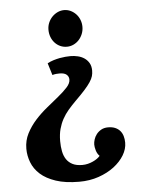

<svg xmlns="http://www.w3.org/2000/svg" viewBox="-53 -558 598 816"><g transform="rotate(-5 246.5 -150.0)"><path d="M177.8 -438.5Q177.8 -454.6 183.9 -468.8Q190 -482.9 200.2 -493.4Q210.5 -503.9 223.6 -510Q236.8 -516.1 251 -516.1Q265.6 -516.1 278.6 -510Q291.5 -503.9 301.5 -493.4Q311.5 -482.9 317.1 -468.8Q322.8 -454.6 322.8 -438.5Q322.8 -422.4 316.9 -408Q311 -393.6 301 -382.8Q291 -372.1 277.8 -366Q264.7 -359.9 250 -359.9Q234.4 -359.9 221.2 -366Q208 -372.1 198.3 -382.8Q188.5 -393.6 183.1 -408Q177.8 -422.4 177.8 -438.5ZM186.1 37.1Q186.1 60.5 190 80.5Q193.9 100.5 203.6 115.2Q213.4 129.8 229.8 138.1Q246.1 146.4 271.5 146.4Q283.7 146.4 295.4 143.5Q307.1 140.6 317.1 135.9Q327.2 131.3 335 125.7Q342.8 120.1 347.7 114.2Q337.4 104 333.3 89.3Q329.1 74.7 329.1 64.4Q329.1 54.7 332.8 42.9Q336.4 31.2 344.2 21Q352.1 10.7 364.5 3.6Q377 -3.4 394 -3.4Q411.1 -3.4 423.8 1.9Q436.5 7.3 444.8 16.8Q453.1 26.3 457 39.5Q460.9 52.7 460.9 67.8Q460.9 94.7 445.1 121.1Q429.2 147.4 401.4 168.7Q373.5 189.9 335.5 203.1Q297.4 216.3 252.5 216.3Q193.4 216.3 152.6 202.6Q111.8 188.9 86.9 166.5Q62 144 51.1 115.4Q40.1 86.9 40.1 57.1Q40.1 21.9 55.4 -7.8Q70.8 -37.6 94 -63.3Q117.2 -88.9 144.1 -110.6Q170.9 -132.3 194.1 -151.4Q217.3 -170.4 232.7 -187.3Q248.1 -204.1 248.1 -220.2Q248.1 -232.9 238.5 -241.2Q229 -249.5 208.5 -249.5Q201.7 -249.5 194.1 -248.8Q186.5 -248.1 177.8 -245.6L162.1 -296.9Q174.8 -303.7 188.3 -307.9Q201.7 -312 214.6 -314.5Q227.6 -316.9 239.5 -317.9Q251.5 -318.9 260.8 -318.9Q276.9 -318.9 292.5 -315.2Q308.1 -311.5 320.3 -303.2Q332.5 -294.9 340.1 -281.8Q347.7 -268.6 347.7 -249.5Q347.7 -237.3 344.5 -226.1Q341.3 -214.9 332.3 -201.2Q323.3 -187.5 307.4 -169.7Q291.5 -151.9 266.1 -127Q248.6 -109.4 233.9 -92.3Q219.3 -75.2 208.8 -55.9Q198.3 -36.6 192.2 -14.2Q186.1 8.3 186.1 37.1Z"/></g></svg>

Font: DimaBanoo
Style: Bold
Weight: 800
Designer: R.Balvardi
Foundry: R.Balvardi
Version: Version 1.0.0-alpha3